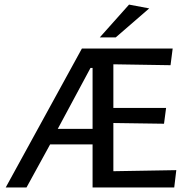

<svg xmlns="http://www.w3.org/2000/svg" viewBox="-20 -826 837 846"><path d="M5.2 0 340.8 -612H740.8L731.4 -538.7L479.5 -542.7V-350.3H711.8L702.7 -280.8L479.5 -284V-71.6L756.8 -76.3L747.7 0H387.9V-189.8H200.9L96.8 0ZM234.6 -258.3H387.9V-526.7H378.8ZM419.6 -661.1 548.6 -805.7 637.5 -789 489.8 -661.1Z"/></svg>

Font: Ancizar Sans Thin
Style: Regular
Weight: 100
Designer: Cesar Puertas, Viviana Monsalve, Julian Moncada, Julian Prieto, Jose Castro, Mariel Hernandez, Felipe Aragon, Sara Alarc
Version: Version 8.100